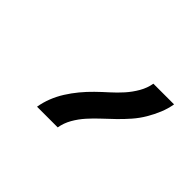

<svg xmlns="http://www.w3.org/2000/svg" viewBox="-72 -929 643 643"><g transform="rotate(45 250.0 -607.0)"><path d="M135 -442Q139 -466 148 -489Q157 -512 170.5 -533.5Q184 -555 200.5 -575Q217 -595 235.5 -613Q254 -631 273 -648Q292 -665 309 -684Q326 -703 339 -725.5Q352 -748 356 -772H454Q450 -748 440.5 -725Q431 -702 418 -680Q405 -658 388 -638.5Q371 -619 352.5 -601Q334 -583 315.5 -566Q297 -549 279.5 -529.5Q262 -510 249.5 -488Q237 -466 233 -442Z"/></g></svg>

Font: Iosevka Term Curly Oblique
Style: Bold
Weight: 700
Italic angle: -9°
Designer: Belleve Invis
Foundry: Belleve Invis
Version: Version 32.3.0